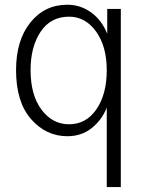

<svg xmlns="http://www.w3.org/2000/svg" viewBox="-20 -550 610 800"><path d="M107.4 -257.8Q107.4 -154.3 152.8 -93.3Q198.2 -32.2 267.6 -32.2Q338.9 -32.2 381.8 -94.7Q424.8 -157.2 424.8 -257.8Q424.8 -356.4 380.4 -418.5Q335.9 -480.5 267.6 -480.5Q191.4 -480.5 149.4 -418Q107.4 -355.5 107.4 -257.8ZM46.9 -257.8Q46.9 -381.8 106.4 -456.1Q166 -530.3 260.7 -530.3Q315.4 -530.3 359.9 -498Q404.3 -465.8 426.8 -409.2V-512.7H483.4V229.5H424.8V-101.6Q404.3 -49.8 361.8 -16.1Q319.3 17.6 260.7 17.6Q171.9 17.6 109.4 -53.7Q46.9 -125 46.9 -257.8Z"/></svg>

Font: Gothic A1 Light
Style: Regular
Weight: 300
Version: Version 2.50